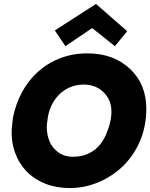

<svg xmlns="http://www.w3.org/2000/svg" viewBox="-20 -943 763 975"><path d="M334.5 12Q266.5 12 210.5 -10Q154.5 -32 115.2 -72.5Q76 -113 56 -169Q39 -216 39 -271L40 -293.5L45.5 -344Q59 -413.5 91 -473.5Q123 -533.5 172.2 -578Q221.5 -622.5 285.2 -647.2Q349 -672 424 -672Q559 -672 643 -590.5Q723 -513 723 -390.5L722.5 -369.5Q718.5 -283 684.5 -212.2Q650.5 -141.5 596.8 -92.2Q543 -43 474.8 -15.5Q406.5 12 334.5 12ZM350.5 -147Q393 -147 425 -161.5Q486 -186.5 517.5 -257.5Q541.5 -312.5 545 -357Q546 -368 545.5 -385.5Q543 -439 504.2 -476.2Q465.5 -513.5 404 -513.5Q368 -513.5 336 -500Q304 -486.5 280 -462.5Q256 -438.5 240.5 -405.2Q225 -372 221 -333Q218 -315.5 217.5 -297Q217.5 -279.5 221 -261Q230 -211.5 261 -182.5Q295.5 -147 350.5 -147ZM563.5 -708.5 448 -800.5 312 -708.5 258.5 -788.5 467.5 -923 626 -784.5Z"/></svg>

Font: Lucymar Sans ExtraBold
Style: Italic
Weight: 800
Italic angle: -10°
Foundry: The League of Moveable Type (original font) / Main changes by Cristiano Sobral with portions from Mirco Monsees
Version: Version 2.00;August 30, 2020;FontCreator 13.0.0.2681 64-bit